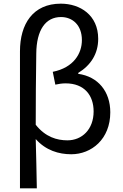

<svg xmlns="http://www.w3.org/2000/svg" viewBox="-20 -829 671 1048"><path d="M89 199H181C179 108 178 22 175 -70C230 -8 301 13 369 13C479 13 582 -69 582 -216C582 -330 515 -411 407 -426V-431C476 -473 516 -536 516 -617C516 -747 417 -809 312 -809C160 -809 89 -698 89 -549ZM348 -63C291 -63 228 -81 175 -148C175 -279 176 -407 178 -536C179 -666 229 -736 313 -736C374 -736 427 -694 427 -610C427 -538 383 -460 268 -437L282 -367C300 -371 319 -374 338 -374C441 -374 491 -308 491 -221C491 -122 427 -63 348 -63Z"/></svg>

Font: Source Han Sans CN Regular
Style: Regular
Weight: 400
Designer: Ryoko NISHIZUKA (kana & ideographs); Paul D. Hunt (Latin, Greek & Cyrillic); Wenlong ZHANG (bopomofo); Sandoll Communica
Foundry: Adobe Systems Incorporated
Version: Version 1.004;PS 1.004;hotconv 1.0.82;makeotf.lib2.5.63406